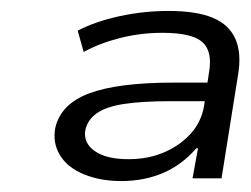

<svg xmlns="http://www.w3.org/2000/svg" viewBox="-20 -733 458 351"><path d="M202 -402Q163 -402 133 -414.5Q103 -427 89.5 -449.5Q76 -472 81 -499Q91 -543 143.5 -562.5Q196 -582 298 -582H365L360 -548H291Q240 -548 207 -543Q174 -538 157 -526Q140 -514 136 -495Q132 -472 153 -457Q174 -442 215 -442Q251 -442 280 -454.5Q309 -467 328.5 -488.5Q348 -510 353 -539L362 -600Q369 -639 350 -656Q331 -673 277 -673Q237 -673 199.5 -663.5Q162 -654 133 -638L122 -677Q155 -694 199 -703.5Q243 -713 288 -713Q339 -713 369 -700.5Q399 -688 410.5 -661.5Q422 -635 415 -595L385 -407H332L342 -462H339Q312 -431 277.5 -416.5Q243 -402 202 -402Z"/></svg>

Font: Nunito Sans 10pt Expanded Light
Style: Italic
Weight: 300
Width: 7
Italic angle: -9°
Designer: Vernon Adams
Foundry: Vernon Adams
Version: Version 3.101;gftools[0.9.27]